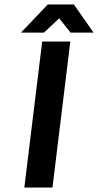

<svg xmlns="http://www.w3.org/2000/svg" viewBox="-20 -840 439 860"><path d="M215 0 295 -654H169L89 0ZM245 -758 296 -694H399L311 -820H194L74 -694H177Z"/></svg>

Font: Falling Sky
Style: MedObl
Weight: 500
Designer: Paul D. Hunt
Foundry: Adobe Systems Incorporated
Version: Version 1.02